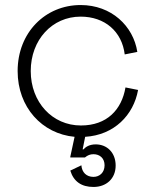

<svg xmlns="http://www.w3.org/2000/svg" viewBox="-20 -530 614 762"><path d="M528 -173 478 -183C463 -95 405 -32 301 -32C188 -32 102 -124 102 -248C102 -372 187 -464 300 -464C396 -464 464 -405 475 -314L525 -324C509 -427 422 -510 300 -510C160 -510 50 -401 50 -248C50 -104 147 1 276 13L259 92V95H317C328 86 338 82 351 82C376 82 395 98 395 126C395 155 375 172 351 172C323 172 305 154 303 126L259 147C272 190 303 212 351 212C402 212 439 179 439 127C439 76 405 43 360 43C335 43 320 53 311 63H308L318 13C433 6 510 -73 528 -173Z"/></svg>

Font: Space Text Light
Style: Regular
Weight: 300
Designer: Florian Karsten (Space Text), Colophon Foundry (Space Mono)
Foundry: Florian Karsten
Version: Version 1.003;PS 001.003;hotconv 1.0.88;makeotf.lib2.5.64775